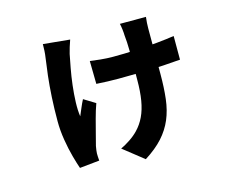

<svg xmlns="http://www.w3.org/2000/svg" viewBox="-101 -759 1201 1003"><g transform="rotate(-15 500.0 -257.0)"><path d="M763 -615Q761 -600 760 -583.5Q759 -567 759 -554Q759 -537 759 -504Q759 -471 759 -431.5Q759 -392 759 -358Q759 -324 759 -307Q759 -233 752 -173.5Q745 -114 724.5 -65.5Q704 -17 667 24Q630 65 570 103L460 16Q484 5 511 -13Q538 -31 557 -51Q584 -79 601 -115Q618 -151 626 -198.5Q634 -246 634 -308Q634 -340 634.5 -383Q635 -426 634.5 -470.5Q634 -515 630 -551Q630 -563 627.5 -583.5Q625 -604 622 -615ZM420 -468Q441 -465 476 -461.5Q511 -458 543 -458Q604 -458 666 -461Q728 -464 783.5 -469.5Q839 -475 877 -481V-353Q841 -350 788 -346.5Q735 -343 671 -341.5Q607 -340 540 -340Q514 -340 482.5 -341Q451 -342 422 -344ZM350 -603Q344 -587 337.5 -565.5Q331 -544 328 -531Q322 -501 314 -458.5Q306 -416 300.5 -369.5Q295 -323 293.5 -279Q292 -235 297 -202Q304 -218 314 -242Q324 -266 334 -285L396 -247Q383 -211 372 -169.5Q361 -128 351.5 -91Q342 -54 336 -31Q334 -21 332.5 -9Q331 3 331 8Q331 15 331.5 26.5Q332 38 333 47L226 58Q217 33 205 -10.5Q193 -54 184.5 -106Q176 -158 176 -207Q176 -275 179.5 -337Q183 -399 189 -451Q195 -503 201 -543Q204 -562 205 -581.5Q206 -601 206 -617Z"/></g></svg>

Font: Noto Sans JP Thin ExtraBold
Style: Regular
Weight: 800
Version: Version 2.004-H2;hotconv 1.0.118;makeotfexe 2.5.65603